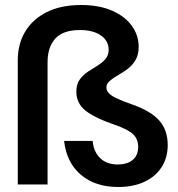

<svg xmlns="http://www.w3.org/2000/svg" viewBox="-20 -737 710 767"><path d="M452 10Q361 10 303.5 -38.5Q246 -87 236 -174H350Q354 -131 380 -105.5Q406 -80 450 -80Q489 -80 510.5 -98.5Q532 -117 532 -150Q532 -181 512 -200.5Q492 -220 437 -239Q356 -267 320.5 -296Q285 -325 285 -371Q285 -400 298 -418.5Q311 -437 330.5 -450Q350 -463 369 -474.5Q388 -486 401 -501Q414 -516 414 -538Q414 -574 383 -595.5Q352 -617 299 -617Q232 -617 201 -583Q170 -549 170 -488V0H51V-496Q51 -561 80.5 -610.5Q110 -660 166.5 -688.5Q223 -717 304 -717Q376 -717 427.5 -694.5Q479 -672 506.5 -634Q534 -596 534 -550Q534 -518 521 -496.5Q508 -475 489 -461Q470 -447 450.5 -436Q431 -425 418 -413.5Q405 -402 405 -388Q405 -376 413.5 -366Q422 -356 444.5 -345Q467 -334 510 -319Q585 -292 617.5 -254Q650 -216 650 -157Q650 -108 626 -70Q602 -32 557.5 -11Q513 10 452 10Z"/></svg>

Font: DM Sans 36pt SemiBold
Style: Regular
Weight: 600
Designer: Colophon Foundry, Jonny Pinhorn
Foundry: Colophon Foundry
Version: Version 4.004;gftools[0.9.30]